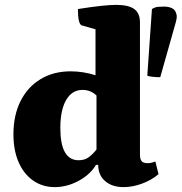

<svg xmlns="http://www.w3.org/2000/svg" viewBox="-20 -754 744 786"><path d="M204 12Q154 12 115.5 -15Q77 -42 56 -90.5Q35 -139 35 -204Q35 -282 64 -340Q93 -398 146 -430Q199 -462 269 -462Q320 -462 371 -446V-634L315 -650Q299 -655 299 -717Q356 -726 393.5 -730Q431 -734 456 -734Q506 -734 529.5 -717Q553 -700 553 -662V-121Q553 -102 560 -94Q567 -86 584 -86Q594 -86 603 -88.5Q612 -91 616 -93L629 -41Q601 -17 562 -2.5Q523 12 486 12Q439 12 410.5 -12.5Q382 -37 382 -79H373Q349 -39 301.5 -13.5Q254 12 204 12ZM302 -98Q328 -98 345.5 -112Q363 -126 375 -142V-363Q351 -386 318 -386Q275 -386 251 -345Q227 -304 227 -230Q227 -98 302 -98ZM636 -438Q620 -438 605.5 -439.5Q591 -441 583 -444L602 -717Q615 -725 627 -726Q639 -727 652 -727Q670 -727 684 -720.5Q698 -714 702 -697Q704 -691 703.5 -682.5Q703 -674 698 -657Z"/></svg>

Font: Petrona Black
Style: Regular
Weight: 900
Designer: Ringo R. Seeber
Foundry: Ringo R. Seeber
Version: Version 2.001; ttfautohint (v1.8.3)